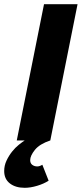

<svg xmlns="http://www.w3.org/2000/svg" viewBox="-54 -670 390 916"><path d="M64 226Q20 226 -7 205Q-34 184 -34 146Q-34 120 -23 96.5Q-12 73 3.5 53.5Q19 34 36 20.5Q53 7 64 0H26L156 -650H316L186 0Q135 17 112.5 45Q90 73 90 94Q90 109 100 116.5Q110 124 124 124Q135 124 148 116L178 192Q155 207 123 216.5Q91 226 64 226Z"/></svg>

Font: mr_Source Sans Pro
Style: Italic
Weight: 900
Italic angle: -11°
Designer: Paul D. Hunt
Foundry: Adobe Systems Incorporated
Version: Version 1.076;July 10, 2024;FontCreator 11.5.0.2430 64-bit